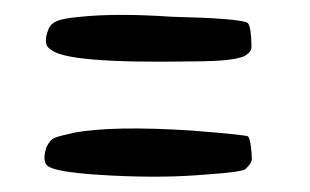

<svg xmlns="http://www.w3.org/2000/svg" viewBox="-20 -439 407 252"><path d="M85.9 -417Q132.8 -421.9 206.1 -417Q292 -415 304.7 -409.2Q308.6 -406.2 309.6 -389.6Q310.5 -377 309.6 -374Q308.6 -371.1 303.7 -367.2Q293 -358.4 231.4 -358.4Q66.4 -355.5 46.9 -374Q35.2 -379.9 43.9 -401.4Q46.9 -408.2 55.2 -411.6Q63.5 -415 85.9 -417ZM76.2 -264.6Q127 -274.4 232.4 -267.6Q305.7 -261.7 305.7 -259.8Q307.6 -257.8 309.1 -248Q310.5 -238.3 310.5 -230.5Q310.5 -224.6 301.8 -216.8Q294.9 -212.9 251 -210Q196.3 -205.1 127.9 -208.5Q59.6 -211.9 44.9 -219.7Q34.2 -224.6 41 -246.1Q45.9 -255.9 52.2 -258.3Q58.6 -260.7 76.2 -264.6Z"/></svg>

Font: JasonHandwriting3
Style: Regular
Weight: 400
Version: Version 1.24.9